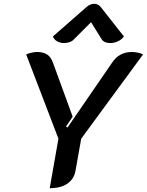

<svg xmlns="http://www.w3.org/2000/svg" viewBox="-20 -983 774 1012"><path d="M288 -252 118 -696Q128 -701 145 -705Q162 -709 176 -709Q208 -709 228.5 -695.5Q249 -682 259 -653L363 -368L328 -316L336 -311L571 -653Q608 -709 675 -709Q691 -709 709 -705Q727 -701 734 -696L408 -252L378 -83Q370 -39 335 -15Q300 9 242 9ZM318 -756Q298 -756 281.5 -765Q265 -774 259 -791L436 -946Q456 -963 477 -963Q497 -963 511 -946L633 -791Q621 -774 601 -765Q581 -756 561 -756Q546 -756 534 -761Q522 -766 516 -776L460 -866L370 -776Q361 -766 347 -761Q333 -756 318 -756Z"/></svg>

Font: K2D SemiBold
Style: Italic
Weight: 600
Italic angle: -10°
Designer: Katatrad Aksorn Co.,Ltd.
Foundry: Cadson Demak Co.,Ltd.
Version: Version 1.000; ttfautohint (v1.6)